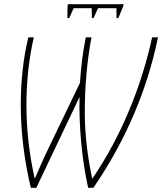

<svg xmlns="http://www.w3.org/2000/svg" viewBox="-20 -892 773 915"><path d="M301 -806H310L331 -853H417L418 -806H426L447 -853H535V-806H544L567 -862L569 -872H304L302 -862ZM127 3H153L359 -430C356 -289 370 -132 400 3H425C582 -226 682 -467 733 -714H705C653 -476 557 -242 421 -42H419C399 -137 384 -245 384 -356C384 -477 394 -598 416 -714H389C376 -653 366 -573 361 -497L209 -181C182 -125 163 -80 147 -43H145C122 -144 106 -265 106 -391C106 -499 117 -609 141 -714H115C90 -610 79 -503 79 -391C79 -259 96 -126 127 3Z"/></svg>

Font: Noto Sans Condensed Thin
Style: Italic
Weight: 100
Width: 3
Italic angle: -12°
Designer: Monotype Design Team
Foundry: Monotype Imaging Inc.
Version: Version 2.013